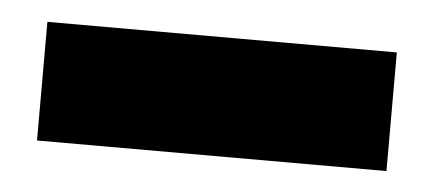

<svg xmlns="http://www.w3.org/2000/svg" viewBox="-26 -341 471 208"><g transform="rotate(5 209.0 -236.5)"><path d="M399 -172H19V-301H399Z"/></g></svg>

Font: BioRhyme Expanded ExtraBold
Style: Regular
Weight: 800
Width: 7
Designer: Aoife Mooney
Foundry: Aoife Mooney Type
Version: Version 1.000